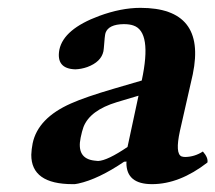

<svg xmlns="http://www.w3.org/2000/svg" viewBox="-20 -464 554 494"><path d="M305.7 -48.3 299.3 -47.9Q232.9 -2.9 181.2 8.3Q172.4 10.3 167 9.8Q60.1 9.8 60.5 -65.9Q61 -80.1 64 -95.2Q77.6 -160.2 162.6 -197.8Q199.7 -214.4 272.9 -235.8L344.7 -256.8Q371.6 -382.3 323.2 -398.4Q313.5 -401.9 298.3 -401.9Q259.3 -401.4 251.5 -379.4Q249.5 -373.5 247.1 -339.8Q246.6 -335 246.1 -332Q240.2 -304.7 204.6 -291.5Q189 -286.1 173.8 -285.6Q123.5 -287.1 132.8 -336.4Q144 -389.2 234.9 -422.9Q291.5 -443.8 341.3 -443.8Q511.2 -443.8 476.1 -273.4Q475.6 -271.5 475.6 -271L442.9 -127Q430.2 -68.4 447.3 -61.5Q451.7 -60.1 456.5 -60.1Q481 -60.5 502 -74.2Q516.1 -58.1 513.7 -45.9Q441.9 9.8 371.1 9.8Q305.2 9.8 305.2 -44.9Q305.7 -46.9 305.7 -48.3ZM336.4 -217.8 280.8 -201.2Q211.4 -180.2 194.8 -137.2Q190.9 -126.5 187.5 -109.9Q176.3 -56.2 222.7 -50.8Q227.5 -50.3 232.4 -49.8Q256.3 -50.8 308.1 -85.9Z"/></svg>

Font: Linux Libertine Slanted O
Style: Bold Slanted
Weight: 700
Designer: Philipp H. Poll
Foundry: Philipp H. Poll
Version: Version 5.0.0